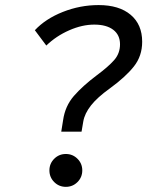

<svg xmlns="http://www.w3.org/2000/svg" viewBox="-20 -723 626 753"><path d="M220.2 -206.5 227.5 -252Q235.4 -307.1 269.8 -346.7Q304.2 -386.2 360.8 -428.7Q404.3 -460.9 427.5 -487.1Q450.7 -513.2 450.7 -549.3Q450.7 -585.9 424.1 -606.2Q397.5 -626.5 349.6 -626.5Q302.2 -626.5 251.5 -604.2Q200.7 -582 161.6 -544.4L116.7 -604.5Q158.7 -649.4 226.6 -676.3Q294.4 -703.1 366.7 -703.1Q447.3 -703.1 492.4 -665Q537.6 -627 537.6 -559.1Q537.6 -503.4 505.1 -462.4Q472.7 -421.4 411.1 -376.5Q361.3 -340.8 336.7 -309.3Q312 -277.8 306.6 -246.6L299.8 -206.5ZM238.3 9.8Q211.4 9.8 192.6 -9Q173.8 -27.8 173.8 -54.7Q173.8 -81.5 192.6 -100.3Q211.4 -119.1 238.3 -119.1Q265.1 -119.1 283.9 -100.3Q302.7 -81.5 302.7 -54.7Q302.7 -27.8 283.9 -9Q265.1 9.8 238.3 9.8Z"/></svg>

Font: Cascadia Mono PL SemiLight
Style: Italic
Weight: 350
Italic angle: -10°
Monospace: yes
Designer: Aaron Bell
Foundry: Saja Typeworks
Version: Version 2404.023; ttfautohint (v1.8.4)